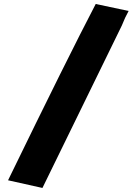

<svg xmlns="http://www.w3.org/2000/svg" viewBox="-20 -845 680 954"><path d="M585.4 -718.3 190.9 88.9 20 50.8Q316.9 -559.6 455.6 -825.2L619.1 -790.5L601.6 -756.3Z"/></svg>

Font: Seymour One
Style: Book
Weight: 400
Designer: vernon adams
Foundry: vernon adams
Version: Version 1.000; ttfautohint (v0.93) -l 8 -r 50 -G 200 -x 0 -w